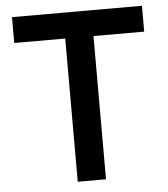

<svg xmlns="http://www.w3.org/2000/svg" viewBox="-51 -746 695 792"><g transform="rotate(-5 296.5 -350.0)"><path d="M239 0V-593H28V-700H566V-593H356V0Z"/></g></svg>

Font: Zen Kaku Gothic New
Style: Bold
Weight: 700
Designer: Yoshimichi Ohira
Foundry: Positype
Version: Version 1.002